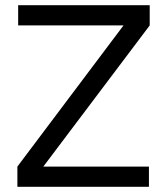

<svg xmlns="http://www.w3.org/2000/svg" viewBox="-20 -720 643 740"><path d="M47 0H554V-78H147L557 -622V-700H50V-622H456L47 -78Z"/></svg>

Font: Unageo
Style: Regular
Weight: 400
Designer: Richard Sepsi
Foundry: Richard Sepsi
Version: Version 2.000